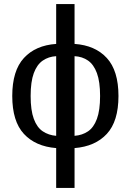

<svg xmlns="http://www.w3.org/2000/svg" viewBox="-20 -720 640 940"><path d="M255 200V5Q154 -3 97 -64.5Q40 -126 40 -250Q40 -374 97 -436Q154 -498 255 -505V-700H345V-505Q446 -498 503 -436Q560 -374 560 -250Q560 -126 503 -64.5Q446 -3 345 5V200ZM255 -55V-445Q218 -443 189.5 -423.5Q161 -404 145.5 -362Q130 -320 130 -250Q130 -180 145.5 -138Q161 -96 189.5 -77Q218 -58 255 -55ZM345 -55Q383 -58 411 -77Q439 -96 454.5 -138Q470 -180 470 -250Q470 -320 454.5 -362Q439 -404 411 -423.5Q383 -443 345 -445Z"/></svg>

Font: Cuprum
Style: Regular
Weight: 400
Designer: Jovanny Lemonad
Foundry: Jovanny Lemonad
Version: Version 3.000